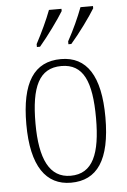

<svg xmlns="http://www.w3.org/2000/svg" viewBox="-55 -806 566 856"><g transform="rotate(-5 228.5 -378.0)"><path d="M270 -619V-606H283C321 -649 373 -721 394 -756V-766H338C321 -721 298 -670 270 -619ZM129 -619V-606H143C180 -649 232 -721 253 -756V-766H197C180 -721 156 -670 129 -619ZM228 10C345 10 406 -76 406 -267C406 -453 346 -543 231 -543C110 -543 52 -453 52 -267C52 -78 117 10 228 10ZM229 -21C135 -21 93 -107 93 -267C93 -430 130 -512 230 -512C328 -512 364 -432 364 -267C364 -109 329 -21 229 -21Z"/></g></svg>

Font: Noto Serif Thai Condensed ExtraLight
Style: Regular
Weight: 200
Width: 3
Designer: Monotype Design Team
Foundry: Monotype Imaging Inc.
Version: Version 2.002